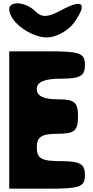

<svg xmlns="http://www.w3.org/2000/svg" viewBox="-20 -1194 564 1164"><path d="M36 -50H265C465 -50 495 -60 495 -133C495 -200 466 -217 349 -217C232 -217 203 -233 203 -300C203 -364 232 -383 328 -383C432 -383 453 -401 453 -488C453 -575 432 -592 328 -592C245 -592 203 -612 203 -654C203 -697 249 -717 349 -717C466 -717 495 -733 495 -800C495 -873 465 -883 265 -883H36ZM36 -1138C36 -1063 165 -967 265 -967C319 -967 395 -1008 430 -1058C513 -1176 482 -1203 349 -1131C270 -1088 233 -1087 195 -1125C137 -1183 36 -1192 36 -1138Z"/></svg>

Font: Hussar Skorodowane
Style: Bold
Weight: 700
Foundry: Cannot Into Space Fonts
Version: Version 0.892